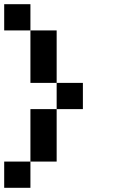

<svg xmlns="http://www.w3.org/2000/svg" viewBox="-20 -895 540 915"><path d="M0 0V-125H125V0ZM0 -750V-875H125V-750ZM125 -125V-375H250V-125ZM125 -500V-750H250V-500ZM250 -500H375V-375H250Z"/></svg>

Font: GalmuriMono7 Regular
Style: Regular
Weight: 400
Designer: Lee Minseo (quiple)
Version: Version 2.399;hotconv 1.1.1;makeotfexe 2.6.0 DEVELOPMENT